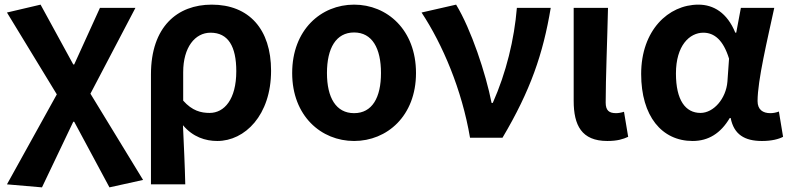

<svg xmlns="http://www.w3.org/2000/svg" viewBox="-20 -594 3405 828"><path d="M161 214 296 -69H300L452 214L597 182L370 -190L564 -560H411L300 -316H296L155 -574L10 -540L225 -187L10 201Z M631 201H779C777 114 773 37 769 -54C812 -3 866 14 917 14C1036 14 1149 -97 1149 -289C1149 -468 1054 -574 893 -574C745 -574 631 -479 631 -273ZM884 -107C847 -107 809 -116 770 -160V-283C770 -390 821 -453 888 -453C964 -453 999 -394 999 -287C999 -165 947 -107 884 -107Z M1507 14C1649 14 1774 -94 1774 -279C1774 -466 1649 -574 1507 -574C1365 -574 1240 -466 1240 -279C1240 -94 1365 14 1507 14ZM1507 -106C1429 -106 1390 -173 1390 -279C1390 -386 1429 -454 1507 -454C1585 -454 1623 -386 1623 -279C1623 -173 1585 -106 1507 -106Z M2007 0H2147C2268 -204 2322 -362 2355 -560H2209C2198 -425 2163 -280 2105 -150H2100C2075 -277 2012 -467 1947 -574L1798 -540C1889 -402 1972 -207 2007 0Z M2599 14C2643 14 2667 6 2689 -4L2671 -112C2659 -108 2646 -106 2637 -106C2607 -106 2592 -117 2592 -152C2592 -257 2599 -423 2602 -560H2454V-159C2454 -54 2488 14 2599 14Z M2967 14C3035 14 3088 -19 3127 -85H3131C3145 -14 3191 14 3266 14C3308 14 3338 6 3357 -4L3339 -113C3326 -108 3313 -106 3302 -106C3270 -106 3247 -121 3247 -158C3247 -248 3290 -425 3319 -560H3175L3155 -453H3151C3116 -539 3057 -574 2992 -574C2862 -574 2745 -463 2745 -275C2745 -93 2834 14 2967 14ZM3001 -107C2936 -107 2895 -162 2895 -277C2895 -398 2954 -453 3013 -453C3060 -453 3099 -422 3124 -341L3117 -242C3111 -168 3057 -107 3001 -107Z"/></svg>

Font: Source Han Sans Old Style Bold
Style: Regular
Weight: 700
Designer: Ryoko NISHIZUKA (kana & ideographs); Paul D. Hunt (Latin, Greek & Cyrillic); Wenlong ZHANG (bopomofo); Sandoll Communica
Foundry: Adobe Systems Incorporated
Version: Version 1.004;PS 1.004;hotconv 1.0.81;makeotf.lib2.5.63406